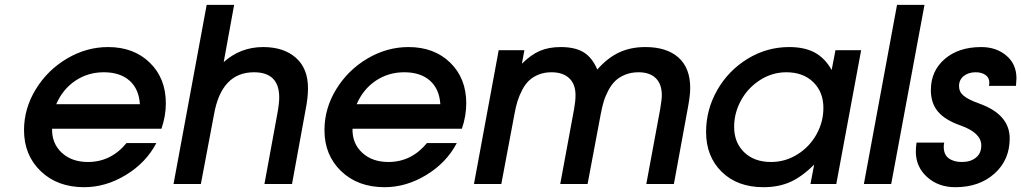

<svg xmlns="http://www.w3.org/2000/svg" viewBox="-20 -759 4213 792"><path d="M502 -168.9H625Q582.5 -87.9 499.5 -37.4Q416.5 13.2 327.1 13.2Q216.8 13.2 147.9 -53Q79.1 -119.1 79.1 -222.2Q79.1 -311.5 127.7 -390.9Q176.3 -470.2 256.6 -517.6Q336.9 -564.9 425.8 -564.9Q531.7 -564.9 597.9 -500.5Q664.1 -436 664.1 -333Q664.1 -280.3 646 -228H194.8Q193.4 -167.5 234.6 -129.2Q275.9 -90.8 342.8 -90.8Q437.5 -90.8 502 -168.9ZM211.9 -329.1H557.1Q553.2 -391.6 514.4 -426.3Q475.6 -460.9 408.2 -460.9Q342.8 -460.9 290.8 -426Q238.8 -391.1 211.9 -329.1Z M695.8 0 832.5 -738.8H945.8L902.8 -502.9Q972.2 -564.9 1065.4 -564.9Q1150.4 -564.9 1200.4 -520.8Q1250.5 -476.6 1250.5 -395Q1250.5 -356 1240.7 -307.1L1184.6 0H1070.8L1123.5 -287.1Q1131.8 -331.1 1131.8 -356.9Q1131.8 -460.9 1027.8 -460.9Q893.6 -460.9 862.8 -287.1L808.6 0Z M1741.2 -168.9H1864.3Q1821.8 -87.9 1738.8 -37.4Q1655.8 13.2 1566.4 13.2Q1456.1 13.2 1387.2 -53Q1318.4 -119.1 1318.4 -222.2Q1318.4 -311.5 1366.9 -390.9Q1415.5 -470.2 1495.8 -517.6Q1576.2 -564.9 1665 -564.9Q1771 -564.9 1837.2 -500.5Q1903.3 -436 1903.3 -333Q1903.3 -280.3 1885.3 -228H1434.1Q1432.6 -167.5 1473.9 -129.2Q1515.1 -90.8 1582 -90.8Q1676.8 -90.8 1741.2 -168.9ZM1451.2 -329.1H1796.4Q1792.5 -391.6 1753.7 -426.3Q1714.8 -460.9 1647.5 -460.9Q1582 -460.9 1530 -426Q1478 -391.1 1451.2 -329.1Z M1935.1 0 2037.1 -551.8H2143.1L2132.8 -496.1Q2169.9 -533.2 2206.8 -549.1Q2243.7 -564.9 2293 -564.9Q2352.5 -564.9 2387.7 -543.2Q2422.9 -521.5 2443.8 -472.2Q2486.3 -520.5 2533.9 -542.7Q2581.5 -564.9 2642.1 -564.9Q2729.5 -564.9 2778.3 -522Q2827.1 -479 2827.1 -396Q2827.1 -367.2 2818.8 -321.8L2759.8 0H2646L2703.1 -308.1Q2710 -348.1 2710 -366.2Q2710 -412.1 2685.1 -436.5Q2660.2 -460.9 2613.8 -460.9Q2583.5 -460.9 2558.8 -450.9Q2534.2 -440.9 2518.1 -425.3Q2502 -409.7 2489.5 -386.2Q2477.1 -362.8 2470.2 -339.8Q2463.4 -316.9 2458 -288.1L2403.8 0H2291L2348.1 -309.1Q2354 -341.8 2354 -366.2Q2354 -412.1 2327.9 -436.5Q2301.8 -460.9 2254.9 -460.9Q2225.6 -460.9 2201.9 -451.4Q2178.2 -441.9 2162.4 -426.8Q2146.5 -411.6 2134.3 -388.4Q2122.1 -365.2 2114.7 -341.6Q2107.4 -317.9 2102.1 -288.1L2047.9 0Z M3323.2 0 3338.4 -80.1Q3288.1 -29.8 3239.7 -8.3Q3191.4 13.2 3129.4 13.2Q3022 13.2 2957.3 -50Q2892.6 -113.3 2892.6 -214.8Q2892.6 -306.6 2938.5 -387.2Q2984.4 -467.8 3063.7 -516.4Q3143.1 -564.9 3235.4 -564.9Q3298.8 -564.9 3340.8 -542.2Q3382.8 -519.5 3410.6 -470.2L3426.3 -551.8H3532.2L3429.7 0ZM3008.3 -235.8Q3008.3 -170.9 3049.8 -130.9Q3091.3 -90.8 3160.6 -90.8Q3219.2 -90.8 3269.3 -122.1Q3319.3 -153.3 3347.9 -204.6Q3376.5 -255.9 3376.5 -314Q3376.5 -379.4 3334.7 -420.2Q3293 -460.9 3223.6 -460.9Q3165.5 -460.9 3115.5 -429Q3065.4 -397 3036.9 -345.2Q3008.3 -293.5 3008.3 -235.8Z M3543.5 0 3680.2 -738.8H3793.5L3656.2 0Z M3760.7 -170.9H3875Q3873 -165 3873 -152.8Q3873 -121.1 3893.6 -106Q3914.1 -90.8 3947.8 -90.8Q3983.4 -90.8 4005.6 -108.6Q4027.8 -126.5 4027.8 -159.2Q4027.8 -210.9 3942.9 -241.2Q3878.4 -263.7 3849.1 -298.6Q3819.8 -333.5 3819.8 -387.2Q3819.8 -466.3 3877 -515.6Q3934.1 -564.9 4027.8 -564.9Q4089.4 -564.9 4131.1 -529.8Q4172.9 -494.6 4172.9 -436Q4172.9 -427.2 4170.9 -404.8H4059.1Q4061 -410.6 4061 -418Q4061 -438.5 4045.2 -449.7Q4029.3 -460.9 4004.9 -460.9Q3974.6 -460.9 3955.3 -445.3Q3936 -429.7 3936 -403.8Q3936 -379.9 3955.1 -364Q3974.1 -348.1 4019 -332Q4145 -287.1 4145 -188Q4145 -99.1 4082.3 -43Q4019.5 13.2 3920.9 13.2Q3850.6 13.2 3804.2 -28.8Q3757.8 -70.8 3757.8 -133.8Q3757.8 -151.4 3760.7 -170.9Z"/></svg>

Font: Involve SemiBold Oblique
Style: Italic
Weight: 600
Italic angle: -10.5°
Designer: Stefan Peev
Foundry: Context Ltd.
Version: Version 1.001